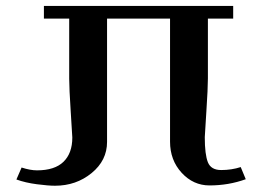

<svg xmlns="http://www.w3.org/2000/svg" viewBox="-20 -603 873 634"><path d="M750 -583.5V-541.5H666.5V-343.8Q666.5 -312.5 661.4 -234.4Q656.2 -156.2 656.2 -149.9Q656.2 -92.8 666.5 -67.1Q676.8 -41.5 710.4 -41.5Q744.6 -41.5 774.9 -51.3L791.5 -11.2Q734.9 9.3 671.9 9.3Q618.2 9.3 579.8 -32.5Q541.5 -74.2 541.5 -135.3V-541.5H333.5V-134.3Q333.5 -73.2 282.5 -31.5Q231.4 10.3 161.6 10.3Q139.6 10.3 101.8 5.4Q64 0.5 34.2 -10.3L51.3 -49.8Q80.1 -40.5 102.1 -40.5Q160.6 -40.5 189.7 -68.8Q218.8 -97.2 218.8 -148.9Q218.8 -155.3 213.6 -233.4Q208.5 -311.5 208.5 -342.8V-541.5H125V-583.5Z"/></svg>

Font: Resagnicto
Style: Bold
Weight: 700
Version: Version 0.9991